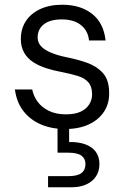

<svg xmlns="http://www.w3.org/2000/svg" viewBox="-20 -533 534 811"><path d="M256 12Q197 12 151.5 -8Q106 -28 78 -65Q50 -102 43 -155H116Q122 -126 139.5 -102.5Q157 -79 187 -64.5Q217 -50 258 -50Q296 -50 320 -61Q344 -72 356.5 -91.5Q369 -111 369 -134Q369 -167 353.5 -185Q338 -203 309 -212Q280 -221 239 -229Q207 -235 176.5 -244.5Q146 -254 121 -270Q96 -286 82 -310.5Q68 -335 68 -368Q68 -411 89 -443.5Q110 -476 149.5 -494.5Q189 -513 243 -513Q320 -513 369 -474.5Q418 -436 426 -362H356Q352 -403 322 -427Q292 -451 241 -451Q192 -451 165.5 -430.5Q139 -410 139 -375Q139 -353 153.5 -337.5Q168 -322 195.5 -310.5Q223 -299 262 -291Q308 -282 348.5 -267.5Q389 -253 415 -224Q441 -195 441 -141Q442 -96 419.5 -61.5Q397 -27 355 -7.5Q313 12 256 12ZM183 258V211H269Q307 211 324 198Q341 185 341 160Q341 137 324 124.5Q307 112 269 112H223V-7H272V67Q311 66 340 76.5Q369 87 384.5 108Q400 129 400 160Q400 190 385.5 212Q371 234 344.5 246Q318 258 283 258Z"/></svg>

Font: DM Sans 18pt Light
Style: Regular
Weight: 300
Designer: Colophon Foundry, Jonny Pinhorn
Foundry: Colophon Foundry
Version: Version 4.004;gftools[0.9.30]